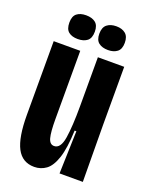

<svg xmlns="http://www.w3.org/2000/svg" viewBox="-133 -750 638 829"><g transform="rotate(20 186.5 -335.0)"><path d="M129 11Q74 11 48.5 -37.5Q23 -86 23 -190V-528H145V-214Q145 -155 152 -129Q159 -103 179 -103Q209 -103 217.5 -157Q226 -211 226 -303V-528H347V-262L349 0H242L248 -196H240Q237 -114 222 -69Q207 -24 183 -6.5Q159 11 129 11ZM256 -572Q229 -572 213 -584.5Q197 -597 197 -626Q197 -655 213 -668Q229 -681 256 -681Q282 -681 298 -668Q314 -655 314 -626Q314 -597 298 -584.5Q282 -572 256 -572ZM117 -572Q90 -572 74.5 -584.5Q59 -597 59 -627Q59 -656 74.5 -668.5Q90 -681 117 -681Q144 -681 160 -668.5Q176 -656 176 -627Q176 -597 160 -584.5Q144 -572 117 -572Z"/></g></svg>

Font: Bricolage Grotesque 96pt Condensed SemiBold
Style: Regular
Weight: 600
Width: 3
Designer: Mathieu Triay
Foundry: Atelier Triay
Version: Version 1.001; ttfautohint (v1.8.4.7-5d5b);gftools[0.9.33.de